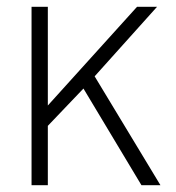

<svg xmlns="http://www.w3.org/2000/svg" viewBox="-20 -546 520 566"><path d="M73 0V-526H121V-235L384 -526H443L259 -321L453 0H397L226 -285L121 -175V0Z"/></svg>

Font: Archivo SemiBold Thin
Style: Regular
Weight: 250
Version: Version 2.001